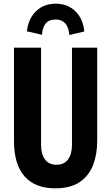

<svg xmlns="http://www.w3.org/2000/svg" viewBox="-20 -1009 604 1043"><path d="M280 14Q170 14 113 -51.5Q56 -117 56 -243V-750H203V-222Q203 -173 224 -143.5Q245 -114 287 -114Q329 -114 350 -143.5Q371 -173 371 -222V-750H508V-243Q508 -170 485.5 -112Q463 -54 413 -20Q363 14 280 14ZM357 -819Q349 -903 283 -903Q246 -903 228.5 -882Q211 -861 208 -820L126 -839Q134 -908 176 -948.5Q218 -989 283 -989Q347 -989 389 -948.5Q431 -908 438 -838Z"/></svg>

Font: Freeman
Style: Regular
Weight: 400
Designer: Vernon Adams, Aoife Mooney, Rodrigo Fuenzalida
Foundry: Rodrigo Fuenzalida
Version: Version 1.000; ttfautohint (v1.8.4.7-5d5b)